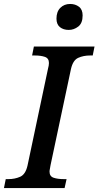

<svg xmlns="http://www.w3.org/2000/svg" viewBox="-42 -949 497 969"><path d="M-22 0 -13 -45H0Q33 -45 60 -57Q87 -69 97 -114L200 -601Q205 -619 205 -631Q205 -655 184.5 -662Q164 -669 133 -669H120L129 -714H435L426 -669H413Q379 -669 352.5 -657Q326 -645 316 -600L213 -115Q212 -107 210 -98Q208 -89 208 -83Q208 -59 228.5 -52Q249 -45 281 -45H294L284 0ZM305 -798Q278 -798 260.5 -812Q243 -826 243 -855Q243 -890 262.5 -909.5Q282 -929 312 -929Q338 -929 356.5 -915Q375 -901 375 -871Q375 -832 353 -815Q331 -798 305 -798Z"/></svg>

Font: Noto Serif Medium
Style: Italic
Weight: 500
Italic angle: -12°
Designer: Monotype Design Team
Foundry: Monotype Imaging Inc.
Version: Version 2.014; ttfautohint (v1.8.4.7-5d5b)